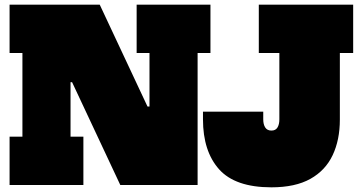

<svg xmlns="http://www.w3.org/2000/svg" viewBox="-20 -792 1547 822"><path d="M495 0 133 -772H407L769 0ZM21 -565V-772H407L330 -440H282V-207H337V0H21V-207H76V-565ZM565 -565V-772H881V-565H826V0H657L578 -336H620V-565ZM1142 10Q987 10 918 -67.2Q849 -144.5 849 -281V-314H1107V-281Q1107 -259.5 1115.5 -246.2Q1124 -233 1142 -233Q1160 -233 1168 -246.2Q1176 -259.5 1176 -281V-565H1088V-772H1492V-565H1435V-280Q1435 -193 1404.2 -127.8Q1373.5 -62.5 1308.8 -26.2Q1244 10 1142 10Z"/></svg>

Font: Hepta Slab ExtraLight Black
Style: Regular
Weight: 900
Version: Version 1.102